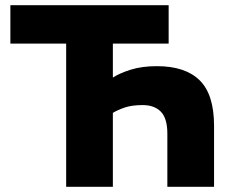

<svg xmlns="http://www.w3.org/2000/svg" viewBox="-20 -720 890 740"><path d="M235 0V-552H20V-700H630V-552H415V-421Q441 -438 484 -451.5Q527 -465 585 -465Q694 -465 749.5 -410.5Q805 -356 805 -235V0H625V-205Q625 -264 600 -289.5Q575 -315 530 -315Q488 -315 460.5 -305.5Q433 -296 415 -285V0Z"/></svg>

Font: Golos Text
Style: Bold
Weight: 700
Designer: A.Korolkova, Vitaly Kuzmin
Foundry: ParaType Ltd
Version: Version 2.004